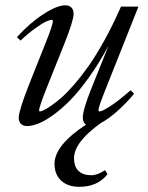

<svg xmlns="http://www.w3.org/2000/svg" viewBox="-20 -472 568 736"><path d="M84 11.2Q68.8 11.2 60.3 2.7Q51.8 -5.9 51.8 -21Q51.8 -46.9 90.8 -146.5L155.3 -308.6Q182.6 -376 182.6 -391.1Q182.6 -396 178.7 -396Q171.9 -396 158.2 -390.1Q144.5 -384.3 117.2 -365Q89.8 -345.7 58.6 -316.4L44.9 -329.6Q93.3 -383.3 146 -417.5Q198.7 -451.7 230 -451.7Q245.1 -451.7 253.7 -443.1Q262.2 -434.6 262.2 -419.4Q262.2 -393.6 227.1 -305.2L160.6 -139.2Q129.9 -62.5 129.9 -48.8Q129.9 -44.9 133.8 -44.9Q137.2 -44.9 147 -49.3Q156.7 -53.7 174.8 -65.9Q192.9 -78.1 214.4 -96.7Q235.8 -115.2 263.7 -147.2Q291.5 -179.2 319.8 -219.2Q348.1 -259.3 380.9 -318.6Q413.6 -377.9 443.8 -446.8H510.7L385.3 -131.3Q357.4 -62 357.4 -49.3Q357.4 -44.9 361.3 -44.9Q371.6 -44.9 403.3 -65.4Q435.1 -85.9 480.5 -126L494.1 -112.8Q462.9 -75.2 428.5 -44.9Q394 -14.6 365.7 0H366.2Q263.7 73.2 263.7 134.8Q263.7 166 280.8 182.9Q297.9 199.7 329.6 199.7Q354 199.7 382.8 180.2L392.1 195.8Q354.5 244.1 283.7 244.1Q240.2 244.1 214.6 220.5Q189 196.8 189 156.2Q189 85 309.6 5.9Q297.4 -3.4 297.4 -21Q297.4 -50.8 330.6 -133.8L396 -296.9Q360.4 -230.5 321.8 -176.5Q283.2 -122.6 249.8 -88.4Q216.3 -54.2 183.8 -31Q151.4 -7.8 127 1.7Q102.5 11.2 84 11.2Z"/></svg>

Font: Elstob 10pt
Style: Italic
Weight: 400
Italic angle: -20°
Designer: Peter S. Baker
Version: Version 1.015